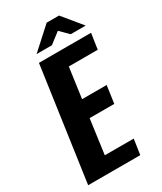

<svg xmlns="http://www.w3.org/2000/svg" viewBox="-186 -800 735 869"><g transform="rotate(-30 181.5 -365.5)"><path d="M6.9 0 90.9 -591H363.2L351 -509.3H199.8L177.8 -351H306.2L293.3 -259.7H164.5L139.9 -79.7H291L279.2 0ZM101.5 -630.7 212.1 -731.1H276.7L358.5 -631.4H280.3L237.5 -673.9L181.5 -630.7Z"/></g></svg>

Font: Alumni Sans Thin
Style: Italic
Weight: 100
Italic angle: -8°
Designer: Robert E. Leuschke
Foundry: Robert E. Leuschke
Version: Version 1.016